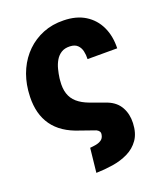

<svg xmlns="http://www.w3.org/2000/svg" viewBox="-136 -628 777 915"><g transform="rotate(-20 252.0 -170.0)"><path d="M193.8 198.2 207 75.7Q220.7 74.7 236.3 72Q252 69.3 264.2 61.3Q276.4 53.2 279.3 36.6Q281.7 25.9 277.1 19Q272.5 12.2 263.2 7.8L168.5 -25.4Q126.5 -41.5 96.9 -65.2Q67.4 -88.9 49.6 -119.9Q31.7 -150.9 24.9 -189Q18.1 -227.1 22 -271L22.9 -282.7Q28.8 -337.9 50.5 -385Q72.3 -432.1 107.9 -466.8Q143.6 -501.5 190.9 -520.5Q238.3 -539.6 295.4 -538.1Q358.9 -537.1 403.1 -509.8Q447.3 -482.4 469.7 -434.8Q492.2 -387.2 490.2 -325.7H339.8Q340.8 -347.2 336.4 -366.2Q332 -385.3 319.1 -397.9Q306.2 -410.6 281.2 -411.6Q254.9 -412.6 237.1 -401.4Q219.2 -390.1 208.3 -371.1Q197.3 -352.1 191.7 -329.6Q186 -307.1 183.1 -285.6L182.1 -274.4Q178.2 -235.8 187.3 -208Q196.3 -180.2 218.5 -160.9Q240.7 -141.6 275.9 -128.4L359.9 -97.7Q402.3 -80.6 421.6 -45.4Q440.9 -10.3 439 34.7Q437 85.4 414.6 117.4Q392.1 149.4 356.4 166.7Q320.8 184.1 278.1 190.7Q235.4 197.3 193.8 198.2Z"/></g></svg>

Font: Roboto Black
Style: Italic
Weight: 900
Italic angle: -12°
Designer: Christian Robertson
Foundry: Google
Version: Version 3.0; 2020